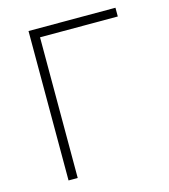

<svg xmlns="http://www.w3.org/2000/svg" viewBox="-104 -766 747 849"><g transform="rotate(-15 269.5 -341.0)"><path d="M105 -683H503V-643H147V1H105Z"/></g></svg>

Font: Bellota Text Light
Style: Regular
Weight: 300
Designer: Kemie Guaida
Foundry: Kemie Guaida
Version: Version 4.001